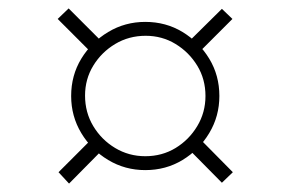

<svg xmlns="http://www.w3.org/2000/svg" viewBox="-20 -578 690 456"><path d="M325 -174Q277 -174 237 -198Q197 -222 173 -262Q149 -302 149 -350Q149 -399 173 -438.5Q197 -478 237 -502Q277 -526 325 -526Q374 -526 413.5 -502Q453 -478 477 -438.5Q501 -399 501 -350Q501 -302 477 -262Q453 -222 413.5 -198Q374 -174 325 -174ZM144 -142 119 -169 203 -253 228 -227ZM325 -207Q365 -207 397 -226.5Q429 -246 448.5 -278.5Q468 -311 468 -350Q468 -390 448.5 -422Q429 -454 397 -473.5Q365 -493 326 -493Q286 -493 253.5 -473.5Q221 -454 201.5 -422Q182 -390 182 -351Q182 -311 201.5 -278.5Q221 -246 253.5 -226.5Q286 -207 325 -207ZM206 -444 117 -533 143 -558 231 -470ZM507 -144 422 -230 448 -255 533 -169ZM444 -445 419 -470 507 -557 532 -533Z"/></svg>

Font: REM Thin
Style: Regular
Weight: 250
Designer: Octavio Pardo
Foundry: Ashler Design
Version: Version 1.005;gftools[0.9.28]